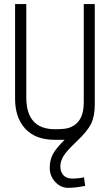

<svg xmlns="http://www.w3.org/2000/svg" viewBox="-20 -675 540 942"><path d="M398 237Q348 247 312.5 246.5Q277 246 250.5 217Q224 188 224 149Q224 110 240 80.5Q256 51 297 11H250Q154 11 104 -43.5Q54 -98 54 -190V-655H109V-197Q109 -41 250 -41Q299 -41 319 -48Q391 -73 391 -171V-655H445V-162Q445 -104 426.5 -67Q408 -30 357 18Q306 66 291 91.5Q276 117 276 142Q276 167 290.5 184Q305 201 335 201Q365 201 392 195Z"/></svg>

Font: Lekton
Style: Regular
Weight: 400
Designer: Paolo Mazzetti, Luciano Perondi, Raffaele Flato, Elena Papassissa, Emilio Macchia, Michela Povoleri, Tobias Seemiller, R
Version: Version 34.000